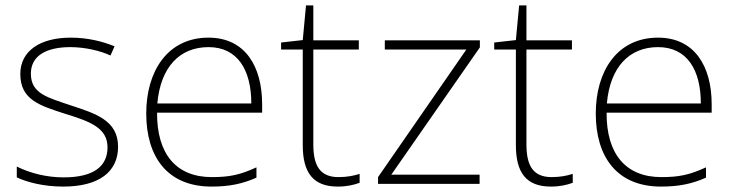

<svg xmlns="http://www.w3.org/2000/svg" viewBox="-20 -679 2707 709"><path d="M416 -137C416 -235 332 -260 241 -290C156 -319 94 -333 94 -407C94 -472 149 -505 240 -505C292 -505 350 -492 388 -474L403 -508C359 -526 304 -540 241 -540C127 -540 55 -490 55 -406C55 -310 127 -289 223 -258C314 -230 377 -206 377 -135C377 -67 329 -24 215 -24C153 -24 92 -39 42 -64V-24C80 -6 141 10 214 10C346 10 416 -45 416 -137Z M750 -540C598 -540 520 -415 520 -260C520 -100 598 10 761 10C827 10 875 0 927 -23V-61C866 -33 827 -25 762 -25C631 -25 559 -110 560 -263H948V-294C948 -434 885 -540 750 -540ZM750 -505C857 -505 908 -421 908 -297H561C573 -432 644 -505 750 -505Z M1230 -25C1161 -25 1137 -68 1137 -146V-496H1305V-530H1137V-659H1110L1098 -531L1018 -522V-496H1098V-143C1098 -43 1135 10 1227 10C1261 10 1286 4 1308 -4V-37C1287 -30 1261 -25 1230 -25Z M1751 0V-34H1425L1752 -504V-530H1401V-496H1702L1376 -25V0Z M2017 -25C1948 -25 1924 -68 1924 -146V-496H2092V-530H1924V-659H1897L1885 -531L1805 -522V-496H1885V-143C1885 -43 1922 10 2014 10C2048 10 2073 4 2095 -4V-37C2074 -30 2048 -25 2017 -25Z M2410 -540C2258 -540 2180 -415 2180 -260C2180 -100 2258 10 2421 10C2487 10 2535 0 2587 -23V-61C2526 -33 2487 -25 2422 -25C2291 -25 2219 -110 2220 -263H2608V-294C2608 -434 2545 -540 2410 -540ZM2410 -505C2517 -505 2568 -421 2568 -297H2221C2233 -432 2304 -505 2410 -505Z"/></svg>

Font: Noto Sans Lao ExtraLight
Style: Regular
Weight: 200
Designer: Monotype Design Team
Foundry: Monotype Imaging Inc.
Version: Version 2.003